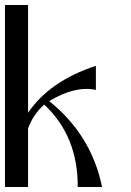

<svg xmlns="http://www.w3.org/2000/svg" viewBox="-20 -753 528 773"><path d="M0 -733H93V-299C151 -384.3 242 -447.3 366 -488V-391C310.7 -403 248 -388 178 -346C291.3 -255.3 362.3 -140 391 0H293C293.7 -136.7 248.7 -247.3 158 -332C128.7 -306 107 -274 93 -236V0H0Z"/></svg>

Font: Neocyr
Style: Regular
Weight: 400
Designer: Viktar Palstsiuk <vipals@gmail.com>
Version: 1.00